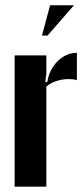

<svg xmlns="http://www.w3.org/2000/svg" viewBox="-20 -704 315 724"><path d="M159.2 -569.8H138.2L168.9 -684.1H258.8ZM35.2 -495.1H154.8V-425.8L150.9 -396L158.2 -394Q165.5 -441.9 197.5 -473.4Q229.5 -504.9 270 -504.9V-401.9Q256.8 -405.8 238.8 -405.8Q214.4 -405.8 191.2 -397.9Q168 -390.1 154.8 -377V0H35.2Z"/></svg>

Font: Moniqa Black Heading
Style: Regular
Weight: 900
Designer: Rajesh Rajput
Foundry: Rajesh Rajput
Version: Version 1.000